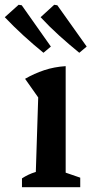

<svg xmlns="http://www.w3.org/2000/svg" viewBox="-51 -784 383 804"><path d="M41 0V-37Q53 -45 67.5 -52Q82 -59 99 -64L109 -376L54 -454Q92 -476 134 -490Q176 -504 224 -507V-61L285 -40V0ZM131 -563Q88 -598 47.5 -635Q7 -672 -31 -712L27 -764L40 -762L162 -589ZM281 -563Q238 -598 197 -635Q156 -672 119 -712L176 -764L189 -762L312 -589Z"/></svg>

Font: Piazzolla Thin
Style: Bold
Weight: 700
Version: Version 2.005